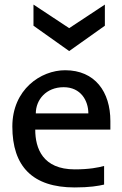

<svg xmlns="http://www.w3.org/2000/svg" viewBox="-20 -823 540 851"><path d="M311 7.8C377.4 7.8 416.5 1 441.4 -4.9V-87.4C416 -80.6 376.5 -72.3 311.5 -72.3C169.4 -72.3 136.2 -165.5 136.2 -248.5H469.2V-286.6C469.2 -415.5 401.4 -511.7 268.6 -511.7C160.6 -511.7 34.7 -426.3 34.7 -262.2C34.7 -85.4 124.5 7.8 311 7.8ZM262.2 -436.5C338.4 -436.5 371.6 -376.5 371.6 -320.3H138.7C138.7 -380.4 184.1 -436.5 262.2 -436.5ZM286.6 -596.7 444.8 -709V-802.7L286.6 -698.2L128.4 -802.7V-709Z"/></svg>

Font: Inder
Style: Regular
Weight: 400
Designer: Irina Smirnova
Foundry: Irina Smirnova
Version: Version 1.001